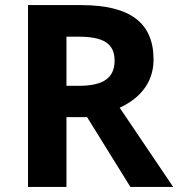

<svg xmlns="http://www.w3.org/2000/svg" viewBox="-20 -827 700 754"><path d="M298 -807H90V-93H241V-367H322L492 -93H660L450 -404C520 -436 583 -495 583 -593C583 -737 492 -807 298 -807ZM287 -683C385 -683 430 -657 430 -589C430 -524 390 -490 290 -490H241V-683Z"/></svg>

Font: Noto Sans Telugu UI
Style: Bold
Weight: 700
Designer: Jelle Bosma - Monotype Design Team
Foundry: Monotype Imaging Inc.
Version: Version 2.005